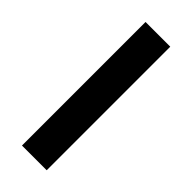

<svg xmlns="http://www.w3.org/2000/svg" viewBox="-242 -777 813 813"><g transform="rotate(45 165.0 -370.0)"><path d="M91 0H239V-740H91Z"/></g></svg>

Font: Genne Gothic Bold
Style: Regular
Weight: 700
Designer: Ryoko NISHIZUKA (kana & ideographs); Paul D. Hunt (Latin, Greek & Cyrillic); Wenlong ZHANG (bopomofo); Sandoll Communica
Foundry: Adobe Systems Incorporated
Version: Version 1.004;PS 1.004;hotconv 16.6.51;makeotf.lib2.5.65220